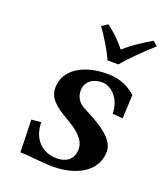

<svg xmlns="http://www.w3.org/2000/svg" viewBox="-124 -729 704 823"><g transform="rotate(20 228.0 -317.5)"><path d="M212 10C320 10 409 -38 409 -130C409 -186 338.8 -229.6 256 -271C230 -284 214 -308 214 -338C214 -374 242 -402 290 -402C332 -402 377 -358 377 -291L424 -287L429 -396C385 -432 347 -444 296 -444C195 -444 108 -398 108 -312C108 -269 134 -241 200 -203C241.9 -178.9 292 -146 292 -99C292 -46 254 -29 216 -29C150 -29 102 -76 102 -152L58 -148L62 0C109 0 160 10 212 10ZM328 -498C367 -545 412 -587 456 -627L435 -645C390 -618 356 -597 315 -561C286 -599 263 -618 229 -645L202 -627C229 -588 258 -544 278 -498Z"/></g></svg>

Font: Linux Libertine O
Style: Bold Italic
Weight: 700
Italic angle: -11.5°
Designer: Philipp H. Poll
Foundry: Philipp H. Poll
Version: Version 4.1.0